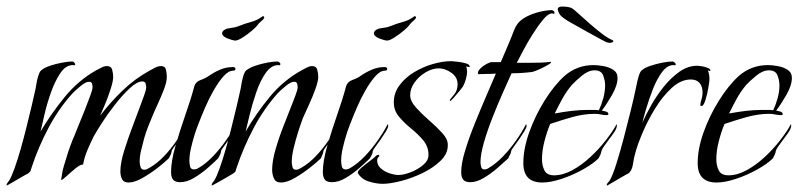

<svg xmlns="http://www.w3.org/2000/svg" viewBox="-47 -554 2441 587"><path d="M-26 13Q-27 13 -27 12Q-27 8 -23.5 4Q-20 0 -19 -2Q-12 -13 -2.5 -39.5Q7 -66 16.5 -99.5Q26 -133 34.5 -167.5Q43 -202 50 -231Q57 -260 60 -275Q62 -283 64 -296Q66 -309 70 -322Q74 -335 79 -339Q88 -347 106 -353Q124 -359 143 -362.5Q162 -366 173 -366Q179 -366 182 -360L183 -357Q182 -354 180 -354.5Q178 -355 176 -355Q154 -355 137.5 -330.5Q121 -306 108.5 -270.5Q96 -235 88.5 -202Q81 -169 77 -152Q109 -206 150.5 -257Q192 -308 247 -339Q255 -343 263.5 -347.5Q272 -352 280 -352Q293 -352 296 -340.5Q299 -329 299 -319Q299 -306 291.5 -282.5Q284 -259 274.5 -236Q265 -213 259 -200Q290 -241 328 -277.5Q366 -314 412 -339Q419 -343 428 -347.5Q437 -352 445 -352Q458 -352 460.5 -340.5Q463 -329 463 -319Q463 -304 454.5 -281.5Q446 -259 435.5 -236.5Q425 -214 419 -199Q412 -183 405.5 -166Q399 -149 394 -132Q390 -116 385 -96.5Q380 -77 380 -60Q380 -53 382.5 -44Q385 -35 394 -35Q399 -35 402.5 -37Q406 -39 410 -41Q433 -54 454.5 -76.5Q476 -99 494 -125.5Q512 -152 524 -174Q525 -173 525 -170Q525 -164 518 -152.5Q511 -141 502 -128Q493 -115 485.5 -105Q478 -95 478 -93Q477 -86 475 -81.5Q473 -77 469 -70Q457 -58 434.5 -40.5Q412 -23 388 -9.5Q364 4 346 4Q331 4 326 -6.5Q321 -17 321 -30Q321 -56 333 -94.5Q345 -133 360 -172Q375 -211 384 -236Q387 -244 393.5 -262Q400 -280 400 -287Q400 -293 398 -299Q396 -305 388 -305Q372 -305 349.5 -284Q327 -263 304 -233.5Q281 -204 263.5 -176.5Q246 -149 239 -136Q229 -116 220 -94.5Q211 -73 207 -51Q198 -51 183.5 -39Q169 -27 156.5 -15.5Q144 -4 141 -4Q139 -4 140 -6.5Q141 -9 141 -11L142 -18Q144 -33 148.5 -47.5Q153 -62 157 -75Q162 -92 168.5 -109.5Q175 -127 182 -143Q185 -151 193.5 -171.5Q202 -192 212 -217Q222 -242 229 -261.5Q236 -281 236 -287Q236 -292 234.5 -298Q233 -304 225 -304Q215 -304 199.5 -291Q184 -278 176 -270Q133 -223 101.5 -163.5Q70 -104 50 -43Q47 -35 46.5 -32Q46 -29 38 -23Q35 -22 19.5 -13Q4 -4 -10.5 4.5Q-25 13 -26 13Z M673 -430Q665 -430 648.5 -436.5Q632 -443 632 -453Q632 -454 632.5 -454.5Q633 -455 633 -456Q638 -466 655.5 -468Q673 -470 682 -474Q702 -482 721 -487Q740 -492 757 -505Q761 -503 761 -501Q761 -497 752.5 -490Q744 -483 741 -478Q737 -472 723.5 -460.5Q710 -449 695 -439.5Q680 -430 673 -430ZM504 3Q488 3 482 -5Q476 -13 476 -28Q476 -61 489.5 -108Q503 -155 520 -203.5Q537 -252 547 -290Q551 -304 566.5 -309.5Q582 -315 593 -323Q609 -334 627 -341.5Q645 -349 665 -349Q670 -349 671.5 -347Q673 -345 673 -344Q673 -338 666 -338Q652 -338 637 -321.5Q622 -305 607 -279Q592 -253 580 -225Q568 -197 559 -173.5Q550 -150 547 -139Q542 -123 537 -101.5Q532 -80 532 -62Q532 -55 534 -45.5Q536 -36 546 -36Q553 -36 561 -41Q583 -54 604.5 -76.5Q626 -99 644.5 -125.5Q663 -152 674 -174Q676 -173 676 -170Q676 -164 669 -152.5Q662 -141 653 -128Q644 -115 636.5 -105Q629 -95 629 -93Q628 -85 626 -81.5Q624 -78 620 -70Q608 -58 588 -40.5Q568 -23 546 -10Q524 3 504 3Z M601 13Q600 13 600 12Q600 8 603.5 4Q607 0 608 -2Q615 -13 624.5 -39.5Q634 -66 643.5 -99.5Q653 -133 661.5 -167.5Q670 -202 677 -231Q684 -260 687 -275Q689 -283 691 -296Q693 -309 697 -322Q701 -335 706 -339Q716 -347 733.5 -353Q751 -359 770 -362.5Q789 -366 801 -366Q803 -366 806 -364Q809 -362 810 -360V-357Q810 -354 808 -354.5Q806 -355 804 -355Q782 -355 765 -330.5Q748 -306 736 -270.5Q724 -235 716 -202Q708 -169 704 -152Q736 -207 777.5 -257.5Q819 -308 875 -339Q882 -343 891 -347.5Q900 -352 907 -352Q920 -352 923 -340.5Q926 -329 926 -319Q926 -306 917 -281Q908 -256 896.5 -231.5Q885 -207 879 -193Q873 -177 865 -152Q857 -127 851 -102Q845 -77 845 -60Q845 -53 847 -44Q849 -35 858 -35Q863 -35 866.5 -37Q870 -39 874 -41Q897 -54 918.5 -76.5Q940 -99 958 -125.5Q976 -152 988 -174Q989 -173 989 -170Q989 -164 982 -152.5Q975 -141 966 -128Q957 -115 949.5 -105Q942 -95 942 -93Q941 -86 939 -81.5Q937 -77 934 -70Q922 -58 899.5 -40.5Q877 -23 853.5 -9.5Q830 4 812 4Q796 4 790.5 -8.5Q785 -21 785 -35Q785 -62 796 -99.5Q807 -137 822 -174.5Q837 -212 847 -238Q850 -246 856.5 -263Q863 -280 863 -287Q863 -292 861.5 -298Q860 -304 852 -304Q842 -304 826.5 -291Q811 -278 803 -270Q760 -222 729 -163.5Q698 -105 677 -43Q674 -35 673.5 -31.5Q673 -28 665 -23Q662 -21 646.5 -12Q631 -3 616.5 5Q602 13 601 13Z M1137 -430Q1129 -430 1112.5 -436.5Q1096 -443 1096 -453Q1096 -454 1096.5 -454.5Q1097 -455 1097 -456Q1102 -466 1119.5 -468Q1137 -470 1146 -474Q1166 -482 1185 -487Q1204 -492 1221 -505Q1225 -503 1225 -501Q1225 -497 1216.5 -490Q1208 -483 1205 -478Q1201 -472 1187.5 -460.5Q1174 -449 1159 -439.5Q1144 -430 1137 -430ZM968 3Q952 3 946 -5Q940 -13 940 -28Q940 -61 953.5 -108Q967 -155 984 -203.5Q1001 -252 1011 -290Q1015 -304 1030.5 -309.5Q1046 -315 1057 -323Q1073 -334 1091 -341.5Q1109 -349 1129 -349Q1134 -349 1135.5 -347Q1137 -345 1137 -344Q1137 -338 1130 -338Q1116 -338 1101 -321.5Q1086 -305 1071 -279Q1056 -253 1044 -225Q1032 -197 1023 -173.5Q1014 -150 1011 -139Q1006 -123 1001 -101.5Q996 -80 996 -62Q996 -55 998 -45.5Q1000 -36 1010 -36Q1017 -36 1025 -41Q1047 -54 1068.5 -76.5Q1090 -99 1108.5 -125.5Q1127 -152 1138 -174Q1140 -173 1140 -170Q1140 -164 1133 -152.5Q1126 -141 1117 -128Q1108 -115 1100.5 -105Q1093 -95 1093 -93Q1092 -85 1090 -81.5Q1088 -78 1084 -70Q1072 -58 1052 -40.5Q1032 -23 1010 -10Q988 3 968 3Z M1123 8Q1104 8 1081 1Q1058 -6 1047 -25V-27Q1047 -32 1059.5 -42.5Q1072 -53 1086 -63.5Q1100 -74 1104 -79L1111 -81L1113 -77Q1106 -71 1106 -64Q1106 -49 1117.5 -39Q1129 -29 1144.5 -24Q1160 -19 1172 -19Q1186 -19 1207.5 -27Q1229 -35 1246 -49Q1263 -63 1263 -80Q1263 -106 1247 -125Q1231 -144 1210 -161Q1189 -178 1173 -197Q1157 -216 1157 -241Q1157 -270 1174.5 -293.5Q1192 -317 1219.5 -333.5Q1247 -350 1277 -358.5Q1307 -367 1332 -367Q1336 -367 1350 -365.5Q1364 -364 1376.5 -360.5Q1389 -357 1389 -351Q1389 -349 1388 -349H1386L1378 -351Q1381 -344 1381 -334Q1381 -325 1377 -311Q1373 -297 1368 -289Q1367 -287 1358 -276Q1349 -265 1340 -255Q1331 -245 1329 -245L1328 -247Q1330 -252 1341 -264.5Q1352 -277 1352 -297Q1352 -318 1333 -331.5Q1314 -345 1294 -345Q1275 -345 1254.5 -333Q1234 -321 1220.5 -302Q1207 -283 1207 -263Q1207 -245 1224.5 -225.5Q1242 -206 1264.5 -186.5Q1287 -167 1304.5 -148Q1322 -129 1322 -112V-109Q1322 -84 1300 -62.5Q1278 -41 1245 -25Q1212 -9 1178.5 -0.5Q1145 8 1123 8Z M1391 3Q1375 3 1369 -5Q1363 -13 1363 -28Q1363 -54 1375 -93.5Q1387 -133 1405 -177.5Q1423 -222 1440.5 -262.5Q1458 -303 1469 -329Q1456 -328 1443 -328Q1430 -328 1416 -327Q1414 -329 1414 -331Q1414 -337 1422 -345Q1430 -353 1440.5 -358.5Q1451 -364 1456 -364H1484Q1494 -388 1504.5 -412Q1515 -436 1524 -460Q1529 -473 1535.5 -481.5Q1542 -490 1554 -498Q1571 -509 1596 -516Q1621 -523 1640 -523Q1642 -523 1644.5 -521Q1647 -519 1648 -518V-514Q1648 -511 1645.5 -512Q1643 -513 1641 -513Q1629 -513 1613 -493.5Q1597 -474 1580 -447Q1563 -420 1550.5 -395.5Q1538 -371 1533 -362H1573Q1589 -362 1605 -362.5Q1621 -363 1637 -365L1638 -363Q1637 -363 1637 -362Q1637 -361 1636 -361Q1633 -358 1621 -351.5Q1609 -345 1597 -340Q1585 -335 1580 -334Q1564 -332 1548.5 -331Q1533 -330 1517 -330Q1507 -308 1491 -272Q1475 -236 1459 -195.5Q1443 -155 1432.5 -118.5Q1422 -82 1422 -58Q1422 -52 1424 -44Q1426 -36 1434 -36Q1441 -36 1448 -41Q1470 -54 1491.5 -76.5Q1513 -99 1531.5 -125.5Q1550 -152 1561 -174Q1563 -173 1563 -170Q1563 -164 1556 -152.5Q1549 -141 1540 -128Q1531 -115 1523.5 -105Q1516 -95 1516 -93Q1515 -85 1512.5 -81.5Q1510 -78 1507 -70Q1494 -58 1474 -40.5Q1454 -23 1432 -10Q1410 3 1391 3Z M1611 4Q1553 4 1553 -55Q1553 -99 1571 -149.5Q1589 -200 1618 -246.5Q1647 -293 1679 -322Q1717 -355 1768 -355Q1780 -355 1797.5 -352Q1815 -349 1828 -340.5Q1841 -332 1841 -316Q1841 -293 1824 -263.5Q1807 -234 1793 -216Q1798 -215 1805.5 -213Q1813 -211 1813 -205Q1813 -202 1808 -202Q1799 -202 1790 -204Q1781 -206 1772 -206Q1738 -206 1702.5 -196Q1667 -186 1635 -175Q1625 -151 1617.5 -122Q1610 -93 1610 -67Q1610 -48 1617.5 -33Q1625 -18 1647 -18Q1674 -18 1702.5 -33.5Q1731 -49 1757.5 -73.5Q1784 -98 1805 -125Q1826 -152 1838 -174Q1839 -173 1839 -170Q1839 -161 1828 -145.5Q1817 -130 1805.5 -115Q1794 -100 1792 -93Q1791 -86 1788.5 -81Q1786 -76 1783 -70Q1766 -53 1734.5 -35.5Q1703 -18 1669.5 -7Q1636 4 1611 4ZM1649 -207Q1675 -212 1700.5 -215Q1726 -218 1752 -218Q1760 -218 1768 -218Q1776 -218 1784 -217Q1792 -234 1797.5 -254Q1803 -274 1803 -293Q1803 -308 1797 -323.5Q1791 -339 1771 -339Q1752 -339 1732.5 -323Q1713 -307 1701 -294Q1685 -275 1672.5 -252.5Q1660 -230 1649 -207ZM1811 -424Q1808 -424 1789.5 -434Q1771 -444 1748.5 -456.5Q1726 -469 1708.5 -479Q1691 -489 1689 -490Q1667 -504 1663 -512Q1659 -520 1658 -525Q1658 -534 1672 -534Q1681 -534 1690 -532.5Q1699 -531 1703 -528Q1709 -524 1723 -511Q1737 -498 1755.5 -482Q1774 -466 1792 -452Q1810 -438 1824 -432Q1828 -431 1828 -428Q1828 -425 1822 -423.5Q1816 -422 1811 -424Z M1810 13Q1808 13 1808 12Q1808 8 1811.5 4.5Q1815 1 1817 -2Q1826 -17 1837.5 -53.5Q1849 -90 1860.5 -134Q1872 -178 1881.5 -216.5Q1891 -255 1895 -275Q1897 -283 1899.5 -296Q1902 -309 1906 -322Q1910 -335 1915 -339Q1924 -347 1942 -353Q1960 -359 1978.5 -362.5Q1997 -366 2009 -366Q2011 -366 2014 -364Q2017 -362 2018 -360L2019 -357Q2018 -354 2016 -354.5Q2014 -355 2012 -355Q1993 -355 1977 -333.5Q1961 -312 1949 -281Q1937 -250 1928.5 -221.5Q1920 -193 1917 -179Q1927 -202 1943.5 -231.5Q1960 -261 1982 -288.5Q2004 -316 2030 -334.5Q2056 -353 2085 -353Q2089 -353 2098.5 -351.5Q2108 -350 2116.5 -346.5Q2125 -343 2125 -338L2124 -337H2123L2117 -339Q2120 -332 2121 -325Q2122 -318 2122 -311Q2122 -305 2118.5 -285Q2115 -265 2109.5 -247.5Q2104 -230 2098 -230Q2094 -230 2094 -233Q2094 -238 2097.5 -249.5Q2101 -261 2101 -271Q2101 -289 2092 -300Q2083 -311 2065 -311Q2035 -311 2007 -285.5Q1979 -260 1956 -222.5Q1933 -185 1917 -147Q1901 -109 1895 -85Q1891 -72 1888 -51.5Q1885 -31 1873 -23Q1870 -22 1854.5 -13Q1839 -4 1824.5 4.5Q1810 13 1810 13Z M2144 4Q2086 4 2086 -55Q2086 -99 2104 -149.5Q2122 -200 2151 -246.5Q2180 -293 2212 -322Q2250 -355 2301 -355Q2313 -355 2330.5 -352Q2348 -349 2361 -340.5Q2374 -332 2374 -316Q2374 -293 2357 -263.5Q2340 -234 2326 -216Q2331 -215 2338.5 -213Q2346 -211 2346 -205Q2346 -202 2341 -202Q2332 -202 2323 -204Q2314 -206 2305 -206Q2271 -206 2235.5 -196Q2200 -186 2168 -175Q2158 -151 2150.5 -122Q2143 -93 2143 -67Q2143 -48 2150.5 -33Q2158 -18 2180 -18Q2207 -18 2235.5 -33.5Q2264 -49 2290.5 -73.5Q2317 -98 2338 -125Q2359 -152 2371 -174Q2372 -173 2372 -170Q2372 -161 2361 -145.5Q2350 -130 2338.5 -115Q2327 -100 2325 -93Q2324 -86 2321.5 -81Q2319 -76 2316 -70Q2299 -53 2267.5 -35.5Q2236 -18 2202.5 -7Q2169 4 2144 4ZM2182 -207Q2208 -212 2233.5 -215Q2259 -218 2285 -218Q2293 -218 2301 -218Q2309 -218 2317 -217Q2325 -234 2330.5 -254Q2336 -274 2336 -293Q2336 -308 2330 -323.5Q2324 -339 2304 -339Q2285 -339 2265.5 -323Q2246 -307 2234 -294Q2218 -275 2205.5 -252.5Q2193 -230 2182 -207Z"/></svg>

Font: Beau Rivage
Style: Regular
Weight: 400
Designer: Robert E. Leuschke
Foundry: Robert E. Leuschke
Version: Version 1.010; ttfautohint (v1.8.3)